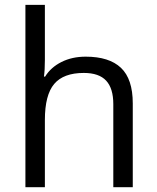

<svg xmlns="http://www.w3.org/2000/svg" viewBox="-20 -780 654 800"><path d="M452.1 0V-346.2Q452.1 -411.6 422.4 -443.8Q392.6 -476.1 329.1 -476.1Q244.6 -476.1 205.8 -430.2Q167 -384.3 167 -279.8V0H85.9V-759.8H167V-529.8Q167 -488.3 163.1 -460.9H168Q191.9 -499.5 236.1 -521.7Q280.3 -543.9 336.9 -543.9Q435.1 -543.9 484.1 -497.3Q533.2 -450.7 533.2 -349.1V0Z"/></svg>

Font: f05545470
Style: Regular
Weight: 400
Foundry: Ascender Corporation
Version: Version 1.10